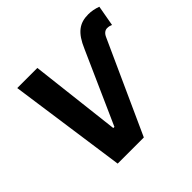

<svg xmlns="http://www.w3.org/2000/svg" viewBox="-172 -895 1080 1080"><g transform="rotate(-45 368.0 -355.5)"><path d="M509 -588C548 -680 592 -711 662 -711C687 -711 711 -706 736 -697L714 -574C705 -578 695 -581 682 -581C666 -581 651 -571 641 -547L393 0H185L86 -700H246L309 -159H318Z"/></g></svg>

Font: Fixel Display 20240404
Style: Bold Italic
Weight: 700
Italic angle: -10°
Designer: AlfaBravo + MacPaw
Foundry: Kyrylo Tkachov, Marchela Mozhyna, Serhii Makarenko, Maria Weinstein, Zakhar Kryvoshyya
Version: Version 1.211;Glyphs 3.2 (3225)